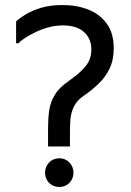

<svg xmlns="http://www.w3.org/2000/svg" viewBox="-20 -731 519 763"><path d="M258 -209V-149H171V-225Q171 -260 175.5 -292Q180 -324 197 -353Q214 -382 249 -406L265 -418Q299 -442 321 -469Q343 -496 343 -535Q343 -577 314 -603.5Q285 -630 230 -630Q200 -630 171.5 -622Q143 -614 119.5 -602.5Q96 -591 78.5 -579.5Q61 -568 54 -559H44V-646Q58 -659 82.5 -674Q107 -689 143.5 -700Q180 -711 228 -711Q286 -711 332 -692.5Q378 -674 405 -636Q432 -598 432 -539Q432 -492 415 -457.5Q398 -423 371 -397.5Q344 -372 315 -352Q286 -333 274 -308Q262 -283 260 -257.5Q258 -232 258 -209ZM216 12Q191 12 175 -4.5Q159 -21 159 -45Q159 -68 175 -85Q191 -102 216 -102Q240 -102 256 -85Q272 -68 272 -45Q272 -21 256 -4.5Q240 12 216 12Z"/></svg>

Font: Phudu
Style: Regular
Weight: 400
Version: Version 1.005;gftools[0.9.23]